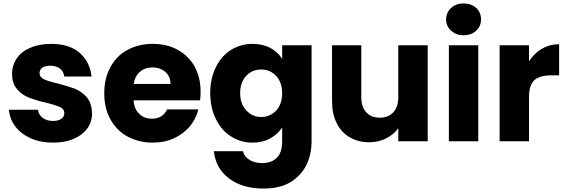

<svg xmlns="http://www.w3.org/2000/svg" viewBox="-20 -821 3290 1116"><path d="M289 8C289 8 289 8 289 8C334 8 374 1 409 -14C443 -29 469 -49 488 -75C506 -100 515 -129 515 -162C515 -162 515 -162 515 -162C514 -201 504 -232 485 -255C465 -278 442 -294 416 -305C390 -315 356 -325 315 -336C315 -336 315 -336 315 -336C279 -344 253 -352 236 -360C219 -368 210 -380 210 -396C210 -396 210 -396 210 -396C210 -409 215 -420 226 -428C237 -435 252 -439 272 -439C272 -439 272 -439 272 -439C295 -439 314 -433 329 -422C343 -411 351 -395 354 -376C354 -376 512 -376 512 -376C512 -376 512 -376 512 -376C506 -433 483 -479 443 -514C402 -549 347 -566 277 -566C277 -566 277 -566 277 -566C230 -566 189 -558 155 -543C120 -528 94 -507 77 -481C59 -454 50 -425 50 -393C50 -393 50 -393 50 -393C50 -355 60 -325 79 -303C98 -280 121 -264 148 -254C175 -243 208 -233 248 -224C248 -224 248 -224 248 -224C285 -215 312 -206 329 -199C346 -191 354 -179 354 -163C354 -163 354 -163 354 -163C354 -150 348 -139 337 -131C325 -122 308 -118 287 -118C287 -118 287 -118 287 -118C264 -118 244 -124 228 -136C212 -148 203 -164 201 -183C201 -183 32 -183 32 -183C32 -183 32 -183 32 -183C35 -147 47 -115 69 -86C91 -57 121 -34 159 -17C197 0 240 8 289 8Z M1146 -288C1146 -288 1146 -288 1146 -288C1146 -344 1134 -393 1111 -435C1087 -477 1054 -509 1012 -532C970 -555 922 -566 868 -566C868 -566 868 -566 868 -566C813 -566 764 -554 721 -531C678 -508 645 -474 622 -431C598 -388 586 -337 586 -279C586 -279 586 -279 586 -279C586 -221 598 -170 622 -127C646 -84 679 -50 722 -27C765 -4 813 8 868 8C868 8 868 8 868 8C913 8 954 0 991 -17C1028 -34 1058 -57 1083 -86C1107 -115 1124 -148 1133 -185C1133 -185 951 -185 951 -185C951 -185 951 -185 951 -185C934 -149 905 -131 862 -131C862 -131 862 -131 862 -131C833 -131 809 -140 790 -159C770 -177 759 -203 756 -238C756 -238 1143 -238 1143 -238C1143 -238 1143 -238 1143 -238C1145 -255 1146 -272 1146 -288ZM757 -333C757 -333 757 -333 757 -333C762 -364 774 -387 794 -404C813 -421 837 -429 866 -429C866 -429 866 -429 866 -429C896 -429 921 -420 941 -403C961 -386 971 -362 971 -333C971 -333 757 -333 757 -333Z M1448 -566C1448 -566 1448 -566 1448 -566C1402 -566 1360 -554 1323 -531C1286 -508 1256 -474 1235 -431C1213 -388 1202 -337 1202 -280C1202 -280 1202 -280 1202 -280C1202 -223 1213 -172 1235 -129C1256 -85 1286 -51 1323 -28C1360 -4 1402 8 1448 8C1448 8 1448 8 1448 8C1487 8 1522 0 1551 -17C1580 -33 1603 -54 1620 -80C1620 -80 1620 -1 1620 -1C1620 -1 1620 -1 1620 -1C1620 44 1610 76 1589 96C1568 117 1539 127 1504 127C1504 127 1504 127 1504 127C1475 127 1450 121 1430 108C1410 96 1397 79 1392 58C1392 58 1223 58 1223 58C1223 58 1223 58 1223 58C1230 125 1260 177 1311 216C1362 255 1429 275 1512 275C1512 275 1512 275 1512 275C1574 275 1626 263 1668 238C1709 213 1740 180 1761 138C1781 97 1791 50 1791 -1C1791 -1 1791 -558 1791 -558C1791 -558 1620 -558 1620 -558C1620 -558 1620 -479 1620 -479C1620 -479 1620 -479 1620 -479C1604 -505 1581 -526 1552 -542C1522 -558 1487 -566 1448 -566ZM1620 -279C1620 -279 1620 -279 1620 -279C1620 -236 1608 -203 1585 -178C1561 -153 1532 -141 1498 -141C1498 -141 1498 -141 1498 -141C1464 -141 1435 -154 1412 -179C1388 -204 1376 -237 1376 -280C1376 -280 1376 -280 1376 -280C1376 -323 1388 -356 1412 -381C1435 -405 1464 -417 1498 -417C1498 -417 1498 -417 1498 -417C1532 -417 1561 -405 1585 -380C1608 -355 1620 -322 1620 -279Z M2295 -558C2295 -558 2295 -255 2295 -255C2295 -255 2295 -255 2295 -255C2295 -218 2285 -189 2266 -168C2247 -147 2220 -137 2187 -137C2187 -137 2187 -137 2187 -137C2154 -137 2128 -147 2109 -168C2090 -189 2080 -218 2080 -255C2080 -255 2080 -558 2080 -558C2080 -558 1910 -558 1910 -558C1910 -558 1910 -232 1910 -232C1910 -232 1910 -232 1910 -232C1910 -183 1919 -141 1937 -105C1955 -69 1980 -42 2013 -23C2046 -4 2083 6 2126 6C2126 6 2126 6 2126 6C2162 6 2195 -2 2225 -17C2254 -32 2278 -51 2295 -76C2295 -76 2295 0 2295 0C2295 0 2466 0 2466 0C2466 0 2466 -558 2466 -558C2466 -558 2295 -558 2295 -558Z M2675 -616C2675 -616 2675 -616 2675 -616C2704 -616 2729 -625 2748 -643C2767 -660 2776 -682 2776 -708C2776 -708 2776 -708 2776 -708C2776 -735 2767 -757 2748 -775C2729 -792 2704 -801 2675 -801C2675 -801 2675 -801 2675 -801C2645 -801 2621 -792 2602 -775C2583 -757 2573 -735 2573 -708C2573 -708 2573 -708 2573 -708C2573 -682 2583 -660 2602 -643C2621 -625 2645 -616 2675 -616ZM2589 -558C2589 -558 2589 0 2589 0C2589 0 2760 0 2760 0C2760 0 2760 -558 2760 -558C2760 -558 2589 -558 2589 -558Z M3055 -465C3055 -465 3055 -558 3055 -558C3055 -558 2884 -558 2884 -558C2884 -558 2884 0 2884 0C2884 0 3055 0 3055 0C3055 0 3055 -259 3055 -259C3055 -259 3055 -259 3055 -259C3055 -305 3066 -337 3087 -356C3108 -374 3140 -383 3183 -383C3183 -383 3230 -383 3230 -383C3230 -383 3230 -564 3230 -564C3230 -564 3230 -564 3230 -564C3193 -564 3160 -555 3130 -538C3100 -520 3075 -496 3055 -465Z"/></svg>

Font: Girnar Poppins
Style: Bold
Weight: 500
Designer: Ninad Kale (Devanagari), Jonny Pinhorn (Latin)
Foundry: Indian Type Foundry
Version: ""